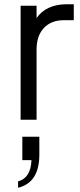

<svg xmlns="http://www.w3.org/2000/svg" viewBox="-20 -563 378 903"><path d="M77 -536H152V-478Q173 -509 209 -526Q245 -543 293 -543H327V-468H280Q221 -468 186.5 -431.5Q152 -395 152 -330V0H77ZM128 190H85V80H165V164Q165 296 65 320V290Q125 274 128 190Z"/></svg>

Font: Eudoxus Sans
Style: Regular
Weight: 400
Designer: Stijn de Vries
Foundry: tokotype
Version: Version 2.005